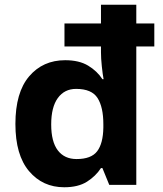

<svg xmlns="http://www.w3.org/2000/svg" viewBox="-20 -780 689 810"><path d="M251 10Q160 10 102.5 -58Q45 -126 45 -257Q45 -390 103 -458Q161 -526 255 -526Q314 -526 352 -503Q390 -480 412 -446H417Q413 -467 409.5 -500.5Q406 -534 406 -559V-584H252V-681H406V-760H555V-681H631V-584H555V0H441L412 -71H406Q384 -37 347 -13.5Q310 10 251 10ZM303 -109Q365 -109 390 -142Q415 -175 416 -242V-256Q416 -328 391.5 -366.5Q367 -405 301 -405Q252 -405 224 -366.5Q196 -328 196 -255Q196 -182 224 -145.5Q252 -109 303 -109Z"/></svg>

Font: Noto Sans Medefaidrin
Style: Bold
Weight: 700
Designer: Dalton Maag Ltd
Foundry: Dalton Maag Ltd
Version: Version 1.002; ttfautohint (v1.8.4.7-5d5b)